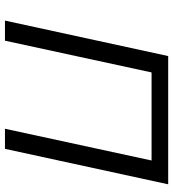

<svg xmlns="http://www.w3.org/2000/svg" viewBox="18 -716 698 774"><g transform="rotate(90 367.0 -329.0)"><path d="M580 0H499L627 -591H272L144 0H63L206 -658H723Z"/></g></svg>

Font: Ysabeau Medium
Style: Italic
Weight: 500
Italic angle: -12°
Designer: Christian Thalmann (Catharsis Fonts)
Version: Version 0.003